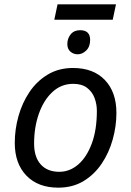

<svg xmlns="http://www.w3.org/2000/svg" viewBox="-20 -856 603 884"><path d="M230 -765 245 -836H514L499 -765ZM338 -606Q318 -606 304 -618.5Q290 -631 290 -653Q290 -679 305.5 -698Q321 -717 349 -717Q395 -717 395 -672Q395 -641 377 -623.5Q359 -606 338 -606ZM248 8Q155 8 101.5 -47.5Q48 -103 48 -198Q48 -260 65 -321Q82 -382 115.5 -432Q149 -482 199.5 -512.5Q250 -543 316 -543Q410 -543 463 -487.5Q516 -432 516 -336Q516 -275 499 -214Q482 -153 448.5 -103Q415 -53 365 -22.5Q315 8 248 8ZM253 -65Q301 -65 340 -98.5Q379 -132 402.5 -195Q426 -258 426 -346Q426 -376 415.5 -404.5Q405 -433 381 -451.5Q357 -470 317 -470Q262 -470 221.5 -432.5Q181 -395 159 -332.5Q137 -270 137 -195Q137 -133 167.5 -99Q198 -65 253 -65Z"/></svg>

Font: Noto Sans
Style: Italic
Weight: 400
Italic angle: -12°
Designer: Monotype Design Team
Foundry: Monotype Imaging Inc.
Version: Version 2.013; ttfautohint (v1.8.4.7-5d5b)